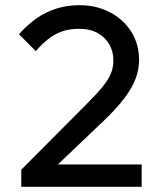

<svg xmlns="http://www.w3.org/2000/svg" viewBox="-20 -720 640 740"><path d="M53 -588Q85 -624 120.5 -649Q156 -674 197.5 -687Q239 -700 287 -700Q351 -700 403 -673Q455 -646 485.5 -598.5Q516 -551 516 -488Q516 -454 503.5 -419Q491 -384 460.5 -343Q430 -302 375 -250L203 -86H526V0H62V-66L311 -316Q354 -359 376.5 -387Q399 -415 408 -438Q417 -461 417 -488Q417 -520 402 -547.5Q387 -575 357.5 -592Q328 -609 284 -609Q248 -609 219.5 -599Q191 -589 166.5 -570Q142 -551 118 -523Z"/></svg>

Font: Radio Canada
Style: Regular
Weight: 400
Designer: Charles Daoud, Etienne Aubert Bonn, Alexandre Saumier Demers, Jacques Le Bailly
Foundry: Radio-Canada
Version: Version 2.104;gftools[0.9.28.dev5+ged2979d]